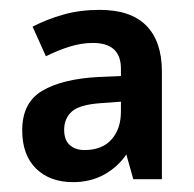

<svg xmlns="http://www.w3.org/2000/svg" viewBox="-20 -742 394 389"><path d="M182 -722Q245 -722 276.5 -690Q308 -658 308 -597V-379H250L236 -429Q218 -403 190.5 -388Q163 -373 128 -373Q81 -373 53 -400.5Q25 -428 25 -478Q25 -534 65.5 -558Q106 -582 179 -586L225 -588V-603Q225 -655 168 -655Q145 -655 121 -647.5Q97 -640 73 -628L46 -688Q75 -703 108.5 -712.5Q142 -722 182 -722ZM184 -533Q141 -530 125.5 -516Q110 -502 110 -479Q110 -458 121.5 -448Q133 -438 151 -438Q187 -438 206 -459.5Q225 -481 225 -516V-536Z"/></svg>

Font: Noto Sans Devanagari SemiCondensed SemiBold
Style: Regular
Weight: 600
Width: 4
Designer: Jelle Bosma - Monotype Design Team
Foundry: Monotype Imaging Inc.
Version: Version 2.004; ttfautohint (v1.8.4.7-5d5b)